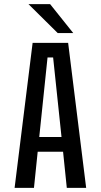

<svg xmlns="http://www.w3.org/2000/svg" viewBox="-20 -907 490 927"><path d="M333.5 -747.5H258.5L117.5 -887H222ZM302.5 0 284.5 -174.5H162L144 0H50.5L137.5 -700H309L396 0ZM209.5 -629.5 169.5 -245.5H277L236.5 -629.5Z"/></svg>

Font: League Mono Condensed
Style: Regular
Weight: 400
Width: 1
Designer: Tyler Finck
Foundry: The League of Moveable Type / Tyler Finck
Version: Version 2.210